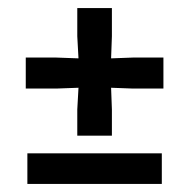

<svg xmlns="http://www.w3.org/2000/svg" viewBox="-20 -457 470 477"><path d="M172 -120V-185L175 -239L120 -237H44V-314H120L175 -312L172 -367V-437H258V-367L256 -312L310 -314H386V-237H310L256 -239L258 -185V-120ZM48 0V-76H382V0Z"/></svg>

Font: Rasa
Style: Regular
Weight: 400
Designer: Anna Giedrys (Yrsa+Rasa design), David Brezina (Yrsa art-direction, Rasa art-direction, design)
Foundry: Rosetta Type Foundry
Version: Version 2.004